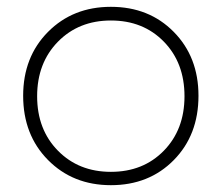

<svg xmlns="http://www.w3.org/2000/svg" viewBox="-20 -542 650 563"><path d="M305.2 -522Q417 -522 489.5 -448.5Q562 -375 562 -261.2Q562 -146 489.5 -72.5Q417 1 305.2 1Q193.8 1 120.8 -72.8Q47.9 -146.5 47.9 -261.2Q47.9 -375 120.8 -448.5Q193.8 -522 305.2 -522ZM305.2 -481.9Q210.9 -481.9 149.9 -419.7Q88.9 -357.4 88.9 -259.8Q88.9 -162.1 149.9 -100.1Q210.9 -38.1 305.2 -38.1Q399.9 -38.1 460.4 -100.1Q521 -162.1 521 -259.8Q521 -357.9 460.4 -419.9Q399.9 -481.9 305.2 -481.9Z"/></svg>

Font: Montserrat Ultra Light
Style: Regular
Weight: 200
Designer: Julieta Ulanovsky
Foundry: Julieta Ulanovsky
Version: Version 3.001;PS 003.001;hotconv 1.0.70;makeotf.lib2.5.58329